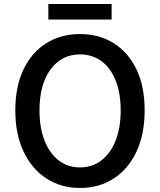

<svg xmlns="http://www.w3.org/2000/svg" viewBox="-20 -919 794 953"><path d="M377 14Q283 14 210.5 -33Q138 -80 97 -166.5Q56 -253 56 -371Q56 -490 97 -575Q138 -660 210.5 -705Q283 -750 377 -750Q472 -750 544.5 -704.5Q617 -659 657.5 -574.5Q698 -490 698 -371Q698 -253 657.5 -166.5Q617 -80 544.5 -33Q472 14 377 14ZM377 -88Q438 -88 483.5 -123Q529 -158 554 -221.5Q579 -285 579 -371Q579 -457 554 -519.5Q529 -582 483.5 -615.5Q438 -649 377 -649Q286 -649 231 -574.5Q176 -500 176 -371Q176 -285 201 -221.5Q226 -158 271 -123Q316 -88 377 -88ZM220 -822V-899H534V-822Z"/></svg>

Font: Source Han Sans SC Medium
Style: Regular
Weight: 500
Designer: Ryoko NISHIZUKA 西塚涼子 (kana, bopomofo & ideographs); Paul D. Hunt (Latin, Greek & Cyrillic); Sandoll Communications 산돌커뮤니
Foundry: Adobe
Version: Version 2.004;hotconv 1.0.118;makeotfexe 2.5.65603